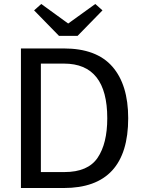

<svg xmlns="http://www.w3.org/2000/svg" viewBox="-20 -943 726 963"><path d="M185 -80H303Q421 -80 469.5 -151.5Q518 -223 518 -350Q518 -624 301 -624H185ZM300 0H85V-700H300Q464 -700 543.5 -609Q623 -518 623 -350Q623 0 300 0ZM276 -763 151 -891 187 -923 322 -825 458 -923 494 -891 369 -763Z"/></svg>

Font: Voces
Style: Regular
Weight: 400
Designer: Ana Paula Megda, Pablo Ugerman
Foundry: Ana Paula Megda, Pablo Ugerman
Version: Version 1.003